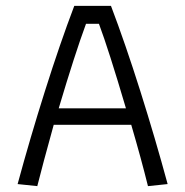

<svg xmlns="http://www.w3.org/2000/svg" viewBox="-20 -634 631 654"><path d="M40 -7Q82 -162 133 -323.5Q184 -485 233 -614H358Q407 -485 458 -323.5Q509 -162 551 -7L484 0Q461 -93 427 -209H163Q125 -72 107 0ZM409 -265Q350 -465 317 -553H273Q235 -450 180 -265Z"/></svg>

Font: Athiti
Style: Regular
Weight: 400
Designer: CadsonDemak Team
Foundry: CadsonDemak
Version: Version 1.032